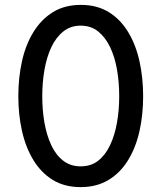

<svg xmlns="http://www.w3.org/2000/svg" viewBox="-20 -750 661 786"><path d="M310 16Q244 16 196 -13.5Q148 -43 116.5 -95Q85 -147 70 -214Q55 -281 55 -356Q55 -432 70 -499.5Q85 -567 117 -619Q149 -671 197 -700.5Q245 -730 311 -730Q377 -730 425 -700.5Q473 -671 504.5 -619Q536 -567 551 -499.5Q566 -432 566 -356Q566 -280 551 -213Q536 -146 504.5 -94.5Q473 -43 424.5 -13.5Q376 16 310 16ZM310 -69Q353 -69 382.5 -92.5Q412 -116 431 -156.5Q450 -197 459 -248.5Q468 -300 468 -356Q468 -413 459 -465Q450 -517 430.5 -557.5Q411 -598 381.5 -621.5Q352 -645 310 -645Q269 -645 239 -621Q209 -597 190 -556.5Q171 -516 162 -464Q153 -412 153 -356Q153 -299 162 -247.5Q171 -196 190 -155.5Q209 -115 239 -92Q269 -69 310 -69Z"/></svg>

Font: Noto Sans Nag Mundari Medium
Style: Regular
Weight: 500
Version: Version 1.000